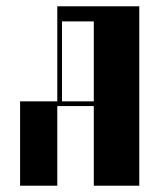

<svg xmlns="http://www.w3.org/2000/svg" viewBox="-20 -590 533 610"><path d="M278 0V-253H162V0H43.8V-268H162V-570H422.5V0ZM278 -268V-522H177V-268Z"/></svg>

Font: Facade Sud
Style: Regular
Weight: 100
Designer: Éléonore Fines
Foundry: Velvetyne Type Foundry
Version: Version 1.001;Glyphs 3.2 (3202)